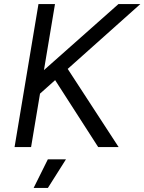

<svg xmlns="http://www.w3.org/2000/svg" viewBox="-20 -720 707 940"><path d="M128 -317.2 559.8 -700H667L151.5 -239.8ZM168.3 -700H249.2L132.2 0H51.3ZM231.7 -356 293.8 -409.8 560.7 0H460.7ZM214.3 60H303L214.5 200H144.7Z"/></svg>

Font: Oak Sans Light Italic
Style: Regular
Weight: 400
Italic angle: -9.5°
Foundry: Erik Kennedy, Walven
Version: Version 1.000;Glyphs 3.1.2 (3151)